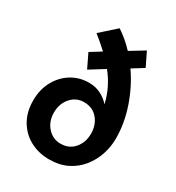

<svg xmlns="http://www.w3.org/2000/svg" viewBox="-188 -898 940 1024"><g transform="rotate(30 282.0 -386.0)"><path d="M270 11Q206 11 154 -16.5Q102 -44 71 -96Q40 -148 40 -220Q40 -286 68 -338Q96 -390 144 -420Q192 -450 252 -450Q292 -450 324 -434Q356 -418 380 -391Q368 -441 347.5 -482.5Q327 -524 297 -561L207 -505L166 -590L232 -631Q214 -648 194 -665Q174 -682 153 -699L247 -783Q299 -749 345 -700L432 -753L473 -669L404 -626Q459 -547 491.5 -452Q524 -357 524 -263Q524 -213 508 -164.5Q492 -116 460 -76Q428 -36 380.5 -12.5Q333 11 270 11ZM281 -92Q333 -92 364.5 -128.5Q396 -165 396 -219Q396 -274 364.5 -310.5Q333 -347 281 -347Q232 -347 200 -310Q168 -273 168 -219Q168 -165 200.5 -128.5Q233 -92 281 -92Z"/></g></svg>

Font: Reem Kufi SemiBold
Style: Regular
Weight: 600
Designer: Khaled Hosny
Version: Version 1.001